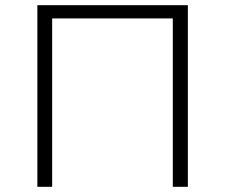

<svg xmlns="http://www.w3.org/2000/svg" viewBox="-20 -720 867 740"><path d="M181 0H124V-700H704V0H646V-649H181Z"/></svg>

Font: Montserrat-Alt1 Light
Style: Regular
Weight: 300
Designer: Differentunic
Foundry: Differentunic
Version: Version 7.222